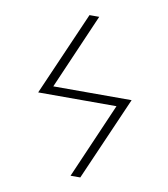

<svg xmlns="http://www.w3.org/2000/svg" viewBox="-82 -805 765 874"><g transform="rotate(10 300.0 -367.5)"><path d="M348 0H303L454 -348H92L261 -735H306L155 -387H517Z"/></g></svg>

Font: Iosevka Curly XLtEx
Style: Italic
Weight: 200
Width: 7
Italic angle: -9°
Monospace: yes
Designer: Belleve Invis
Foundry: Belleve Invis
Version: Version 11.1.0; ttfautohint (v1.8.3)